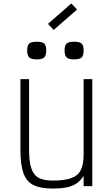

<svg xmlns="http://www.w3.org/2000/svg" viewBox="-20 -1075 640 1109"><path d="M283 14Q213 14 172.5 -6.5Q132 -27 115 -76Q98 -125 98 -210V-618H148V-210Q148 -143 160.5 -104Q173 -65 202.5 -48.5Q232 -32 283 -32Q352 -32 391 -46Q430 -60 446.5 -92.5Q463 -125 463 -183V-618H513V0H463V-59Q445 -31 422 -15.5Q399 0 366 7Q333 14 283 14ZM408 -732Q377 -732 365 -743Q353 -754 353 -784Q353 -813 365 -823.5Q377 -834 408 -834Q440 -834 451.5 -823.5Q463 -813 463 -784Q463 -754 451.5 -743Q440 -732 408 -732ZM192 -732Q161 -732 149 -743Q137 -754 137 -784Q137 -813 149 -823.5Q161 -834 192 -834Q224 -834 235.5 -823.5Q247 -813 247 -784Q247 -754 235.5 -743Q224 -732 192 -732ZM290 -902 257 -937 392 -1055 425 -1020Z"/></svg>

Font: Victor Mono Thin
Style: Regular
Weight: 100
Monospace: yes
Designer: Rune Bjørnerås
Version: Version 1.561;gftools[0.9.30]